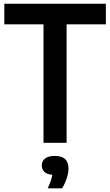

<svg xmlns="http://www.w3.org/2000/svg" viewBox="-20 -760 586 1022"><path d="M211.5 0V-630.5H3V-740H543.5V-630.5H334.5V0ZM234 242.5Q254 200.5 258.5 170.5Q230 168 216.2 154.5Q202.5 141 202.5 120.5Q202.5 97.5 219.8 83.8Q237 70 272.5 70Q344.5 70 344.5 137Q344.5 161.5 334.8 190.5Q325 219.5 310.5 242.5Z"/></svg>

Font: Encode Sans Condensed Condensed SemiBold
Style: Regular
Weight: 600
Width: 3
Designer: Multiple Designers
Foundry: Impallari Type
Version: Version 3.000; ttfautohint (v1.8.3) -l 8 -r 50 -G 200 -x 14 